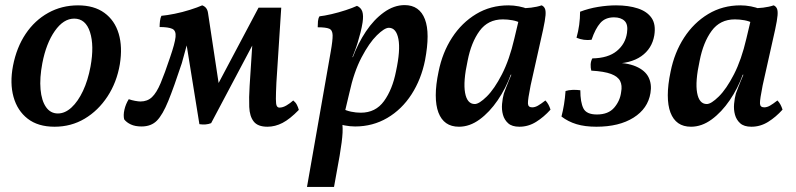

<svg xmlns="http://www.w3.org/2000/svg" viewBox="-20 -488 3120 753"><path d="M194 9Q129 9 88.5 -22.5Q48 -54 33 -108Q18 -162 31 -230Q45 -302 80.5 -355Q116 -408 169 -437.5Q222 -467 286 -467Q349 -467 389.5 -437.5Q430 -408 445.5 -356Q461 -304 450 -236Q438 -165 401.5 -109.5Q365 -54 312 -22.5Q259 9 194 9ZM207 -43Q235 -43 260.5 -66.5Q286 -90 305.5 -131.5Q325 -173 335 -227Q350 -309 333 -362Q316 -415 271 -415Q229 -415 195 -366.5Q161 -318 146 -240Q135 -182 139 -137.5Q143 -93 160.5 -68Q178 -43 207 -43Z M1029 9Q991 9 975 -11.5Q959 -32 957.5 -68.5Q956 -105 959 -151L972 -352L985 -339L808 -5Q788 3 762 -1L707 -342H721L693 -240Q662 -146 640 -92Q618 -38 595.5 -15Q573 8 535 8Q510 8 493 0Q476 -8 467 -20Q463 -36 468 -58Q473 -80 485 -99Q496 -95 509.5 -92.5Q523 -90 531 -90Q558 -90 576 -107Q594 -124 610 -162Q626 -200 647 -263Q666 -318 668.5 -343Q671 -368 655.5 -375Q640 -382 606 -382Q606 -394 607.5 -406Q609 -418 613 -426Q635 -428 665 -434Q695 -440 725 -449.5Q755 -459 773 -467Q793 -460 796 -436L845 -112L827 -143L994 -458H1083L1064 -164Q1062 -121 1062 -100Q1062 -79 1065.5 -72.5Q1069 -66 1076 -66Q1089 -66 1103.5 -74.5Q1118 -83 1130 -94Q1139 -87 1144 -77.5Q1149 -68 1152 -57Q1117 -21 1088 -6Q1059 9 1029 9Z M1184 245 1277 -285Q1285 -330 1284.5 -350Q1284 -370 1271 -375.5Q1258 -381 1226 -381Q1226 -393 1227 -404.5Q1228 -416 1233 -424Q1252 -426 1280 -432.5Q1308 -439 1335.5 -448Q1363 -457 1380 -465Q1396 -458 1401 -442.5Q1406 -427 1402 -400Q1399 -381 1394 -361Q1389 -341 1383 -321.5Q1377 -302 1370 -284L1358 -253L1319 -25Q1325 1 1323.5 32.5Q1322 64 1312 123L1290 245ZM1298 -6 1323 -62Q1338 -54 1357 -50Q1376 -46 1395 -46Q1453 -46 1486 -91.5Q1519 -137 1533 -208Q1551 -291 1542.5 -335Q1534 -379 1505 -379Q1488 -379 1458 -349.5Q1428 -320 1398 -263Q1368 -206 1350 -123L1331 -43L1287 -50L1340 -264H1364Q1384 -318 1415 -364.5Q1446 -411 1485.5 -439.5Q1525 -468 1567 -468Q1596 -468 1616 -454Q1636 -440 1646.5 -412.5Q1657 -385 1657 -345Q1657 -305 1647 -252Q1632 -177 1594 -118Q1556 -59 1499 -25.5Q1442 8 1373 8Q1353 8 1332 4Q1311 0 1298 -6Z M2104 -467Q2112 -464 2116.5 -455.5Q2121 -447 2119.5 -428Q2118 -409 2110 -372L2061 -153Q2050 -98 2050.5 -82.5Q2051 -67 2067 -67Q2078 -67 2089.5 -73.5Q2101 -80 2119 -94Q2126 -87 2131 -77.5Q2136 -68 2139 -58Q2113 -29 2082.5 -10Q2052 9 2017 9Q1988 9 1973 -4.5Q1958 -18 1952.5 -38Q1947 -58 1949 -80.5Q1951 -103 1956 -121Q1960 -132 1966 -147.5Q1972 -163 1978.5 -178.5Q1985 -194 1989 -203L2025 -353L2015 -456Q2039 -455 2063 -458Q2087 -461 2104 -467ZM2048 -453 2023 -397Q2009 -405 1990 -408.5Q1971 -412 1952 -412Q1894 -412 1861 -367Q1828 -322 1814 -250Q1796 -168 1804 -124Q1812 -80 1842 -80Q1859 -80 1889 -109.5Q1919 -139 1948.5 -196.5Q1978 -254 1997 -336L2016 -416L2060 -409L2007 -195H1983Q1964 -142 1932 -95Q1900 -48 1861 -19.5Q1822 9 1780 9Q1750 9 1730 -5Q1710 -19 1699.5 -46.5Q1689 -74 1689 -114.5Q1689 -155 1700 -207Q1715 -282 1753 -340.5Q1791 -399 1847.5 -433Q1904 -467 1974 -467Q1994 -467 2015 -463Q2036 -459 2048 -453Z M2319 9Q2274 9 2241 -1Q2208 -11 2182 -31Q2188 -54 2192 -78.5Q2196 -103 2198 -131Q2210 -135 2226 -135.5Q2242 -136 2256 -134Q2256 -87 2268 -63Q2280 -39 2321 -39Q2366 -39 2389 -66Q2412 -93 2416 -127Q2421 -153 2412 -170.5Q2403 -188 2376.5 -198Q2350 -208 2299 -211Q2296 -222 2296.5 -235Q2297 -248 2303 -259Q2365 -260 2399 -288Q2433 -316 2439 -359Q2444 -392 2429.5 -406Q2415 -420 2388 -420Q2354 -420 2334.5 -398Q2315 -376 2300 -332Q2285 -330 2270 -332Q2255 -334 2241 -340Q2248 -365 2251.5 -390.5Q2255 -416 2255 -442Q2289 -455 2326 -461Q2363 -467 2396 -467Q2445 -467 2481.5 -455Q2518 -443 2535.5 -417.5Q2553 -392 2546 -349Q2537 -297 2495 -267.5Q2453 -238 2380 -238L2376 -243Q2438 -243 2474 -227.5Q2510 -212 2523.5 -185Q2537 -158 2531 -123Q2521 -62 2464.5 -26.5Q2408 9 2319 9Z M3014 -467Q3022 -464 3026.5 -455.5Q3031 -447 3029.5 -428Q3028 -409 3020 -372L2971 -153Q2960 -98 2960.5 -82.5Q2961 -67 2977 -67Q2988 -67 2999.5 -73.5Q3011 -80 3029 -94Q3036 -87 3041 -77.5Q3046 -68 3049 -58Q3023 -29 2992.5 -10Q2962 9 2927 9Q2898 9 2883 -4.5Q2868 -18 2862.5 -38Q2857 -58 2859 -80.5Q2861 -103 2866 -121Q2870 -132 2876 -147.5Q2882 -163 2888.5 -178.5Q2895 -194 2899 -203L2935 -353L2925 -456Q2949 -455 2973 -458Q2997 -461 3014 -467ZM2958 -453 2933 -397Q2919 -405 2900 -408.5Q2881 -412 2862 -412Q2804 -412 2771 -367Q2738 -322 2724 -250Q2706 -168 2714 -124Q2722 -80 2752 -80Q2769 -80 2799 -109.5Q2829 -139 2858.5 -196.5Q2888 -254 2907 -336L2926 -416L2970 -409L2917 -195H2893Q2874 -142 2842 -95Q2810 -48 2771 -19.5Q2732 9 2690 9Q2660 9 2640 -5Q2620 -19 2609.5 -46.5Q2599 -74 2599 -114.5Q2599 -155 2610 -207Q2625 -282 2663 -340.5Q2701 -399 2757.5 -433Q2814 -467 2884 -467Q2904 -467 2925 -463Q2946 -459 2958 -453Z"/></svg>

Font: Vollkorn Medium
Style: Italic
Weight: 500
Italic angle: -11°
Designer: Friedrich Althausen
Foundry: Friedrich Althausen
Version: Version 5.000